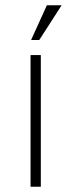

<svg xmlns="http://www.w3.org/2000/svg" viewBox="-20 -709 273 729"><path d="M158 -689H214L129 -557H98ZM96 -500H135V0H96Z"/></svg>

Font: Haskoy ExtraLight
Style: Regular
Weight: 200
Designer: Ertekin Erdin
Foundry: Ertekin Erdin
Version: Version 2.000; ttfautohint (v1.8.4.7-5d5b)